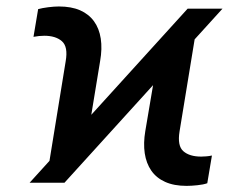

<svg xmlns="http://www.w3.org/2000/svg" viewBox="-20 -573 769 602"><path d="M72.8 0 568.4 -545.9H677.7L182.1 0ZM127 -18.6 186 -381.3Q193.8 -426.3 174.3 -443.6Q154.8 -460.9 118.7 -460.9Q111.3 -460.9 102.1 -460Q92.8 -459 85 -457.5L99.6 -544.4Q112.3 -547.9 131.1 -550.3Q149.9 -552.7 164.6 -552.7Q203.6 -552.7 231 -540.8Q258.3 -528.8 274.7 -506.3Q291 -483.9 295.9 -452.1Q300.8 -420.4 293.9 -381.3L250 -114.3ZM564.9 9.8Q525.4 9.8 497.8 -2.7Q470.2 -15.1 454.3 -38.1Q438.5 -61 433.8 -92.5Q429.2 -124 435.5 -161.6L481 -430.7L603 -527.3L543 -161.1Q535.6 -115.7 554.9 -98.9Q574.2 -82 610.8 -82Q618.2 -82 627.2 -82.8Q636.2 -83.5 644.5 -85.4L629.9 1.5Q617.7 5.9 598.6 7.8Q579.6 9.8 564.9 9.8Z"/></svg>

Font: Inter 18pt Medium
Style: Italic
Weight: 500
Italic angle: -9.3988°
Designer: Rasmus Andersson
Foundry: rsms
Version: Version 4.001;git-66647c0bb